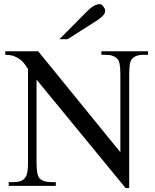

<svg xmlns="http://www.w3.org/2000/svg" viewBox="-20 -914 763 944"><path d="M685.1 -644.5Q664.1 -644.5 648.9 -638.4Q633.8 -632.3 625.5 -619.6Q615.2 -603 615.2 -547.4V10.7H597.7L159.7 -522.5V-115.7Q159.7 -54.7 173.3 -38.6Q191.4 -18.6 231.4 -18.6H254.4V0H22.9V-18.6H45.9Q67.9 -18.6 82.8 -24.4Q97.7 -30.3 106 -43.9Q111.8 -51.8 114.7 -69.1Q117.7 -86.4 117.7 -115.7V-575.7Q112.8 -581.1 105.7 -592.5Q98.6 -604 86.2 -615.5Q73.7 -627 54.4 -635.7Q35.2 -644.5 5.9 -644.5V-662.1H167.5L571.8 -165.5V-547.4Q571.8 -610.4 558.1 -623.5Q540 -644.5 500.5 -644.5H478.5V-662.1H708V-644.5ZM497.1 -861.8Q497.1 -847.7 484.6 -835.4Q472.2 -823.2 456.5 -813L312 -721.2H272L410.6 -860.8Q423.3 -874 439.2 -883.8Q455.1 -893.6 471.2 -893.6Q475.1 -893.6 479.5 -890.6Q483.9 -887.7 487.8 -882.8Q491.7 -877.9 494.4 -872.3Q497.1 -866.7 497.1 -861.8Z"/></svg>

Font: Doulos SIL Viet
Style: Regular
Weight: 400
Designer: Walt Agee, Victor Gaultney, Peter Martin, Debbi Hosken, Becca Hirsbrunner
Foundry: SIL International
Version: Version 5.000